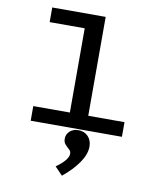

<svg xmlns="http://www.w3.org/2000/svg" viewBox="-100 -748 950 1111"><g transform="rotate(10 375.0 -192.5)"><path d="M107 0V-86H322V-581H116V-667H430V-86H643V0ZM340 282 295 235Q365 185 365 149Q365 134 353.5 124Q342 114 330.5 101.5Q319 89 319 68Q319 42 338.5 24Q358 6 389 6Q424 6 446 29Q468 52 468 89Q468 134 433 184.5Q398 235 340 282Z"/></g></svg>

Font: Inconsolata ExtraExpanded SemiBold
Style: Regular
Weight: 600
Width: 8
Monospace: yes
Designer: Raph Levien, Cyreal, Brenton Simpson
Foundry: Raph Levien, Cyreal, Google
Version: Version 3.001; ttfautohint (v1.8.2.53-6de2)